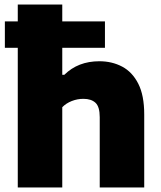

<svg xmlns="http://www.w3.org/2000/svg" viewBox="-20 -828 712 848"><path d="M58.5 0V-617H1.5V-733.5H58.5V-808H255V-733.5H443.5V-617H255V-497.5H264Q324.5 -557.5 419 -557.5Q474.5 -557.5 519.5 -533.8Q564.5 -510 590.8 -458.2Q617 -406.5 617 -322.5V0H420.5V-310.5Q420.5 -356.5 401.8 -374Q383 -391.5 348.5 -391.5Q322 -391.5 297 -381.8Q272 -372 255 -354.5V0Z"/></svg>

Font: Encode Sans SemiExpanded SemiExpanded ExtraBold
Style: Regular
Weight: 800
Width: 6
Designer: Multiple Designers
Foundry: Impallari Type
Version: Version 3.000; ttfautohint (v1.8.3) -l 8 -r 50 -G 200 -x 14 